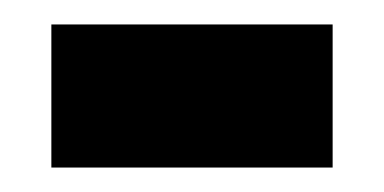

<svg xmlns="http://www.w3.org/2000/svg" viewBox="-20 -351 314 157"><path d="M22 -214H252V-331H22Z"/></svg>

Font: Noto Serif Khmer Condensed Black
Style: Regular
Weight: 900
Width: 3
Designer: Danh Hong and the Monotype Design Team
Foundry: Monotype Imaging Inc.
Version: Version 2.004